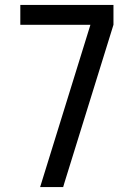

<svg xmlns="http://www.w3.org/2000/svg" viewBox="-20 -755 540 775"><path d="M142 0 345 -655H62V-735H438V-655L240 -17L235 0Z"/></svg>

Font: Iosevka SS04 Medium
Style: Regular
Weight: 500
Monospace: yes
Designer: Belleve Invis
Foundry: Belleve Invis
Version: Version 19.0.0; ttfautohint (v1.8.4)